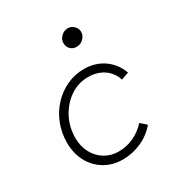

<svg xmlns="http://www.w3.org/2000/svg" viewBox="-167 -839 934 978"><g transform="rotate(-30 300.0 -350.0)"><path d="M278 10Q218 10 171.5 -17.5Q125 -45 98.5 -94Q72 -143 72 -206Q72 -265 92.5 -316.5Q113 -368 149 -406.5Q185 -445 232.5 -467Q280 -489 334 -489Q399 -489 448.5 -455Q498 -421 520 -361L476 -345Q460 -392 422 -417.5Q384 -443 331 -443Q274 -443 226.5 -411Q179 -379 150 -325Q121 -271 121 -205Q121 -156 142 -117.5Q163 -79 198.5 -57.5Q234 -36 279 -36Q326 -36 368 -55.5Q410 -75 441 -110L475 -80Q439 -37 386.5 -13.5Q334 10 278 10ZM359 -605Q338 -605 324 -619Q310 -633 310 -655Q310 -676 327 -693Q344 -710 367 -710Q387 -710 402 -695Q417 -680 417 -660Q417 -638 400 -621.5Q383 -605 359 -605Z"/></g></svg>

Font: Red Hat Mono
Style: Italic
Weight: 300
Italic angle: -12°
Monospace: yes
Designer: Pentagram, MCKL
Foundry: Pentagram, MCKL
Version: Version 1.023